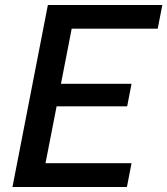

<svg xmlns="http://www.w3.org/2000/svg" viewBox="-20 -750 671 770"><path d="M30 0H489L507.5 -95.5H162.5L207 -323.5H490L507.5 -414H224.5L267.5 -635H612.5L631 -730H172Z"/></svg>

Font: Monaspace Neon Medium
Style: Italic
Weight: 500
Italic angle: -11°
Designer: Riley Cran & the Lettermatic Team
Foundry: Lettermatic
Version: Version 1.200 (Monaspace Neon)